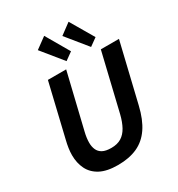

<svg xmlns="http://www.w3.org/2000/svg" viewBox="-222 -1093 1153 1247"><g transform="rotate(-30 355.0 -469.5)"><path d="M296 14Q214 14 164 -12.5Q114 -39 91 -85.5Q68 -132 68 -191Q68 -216 72 -243Q76 -270 83 -298L177 -693H314L215 -281Q210 -261 207.5 -241.5Q205 -222 205 -205Q205 -176 215 -153Q225 -130 248.5 -117Q272 -104 314 -104Q359 -104 389 -122.5Q419 -141 439 -177Q459 -213 472 -266L574 -693H710L605 -254Q583 -160 542.5 -100.5Q502 -41 441 -13.5Q380 14 296 14ZM527 -738 401 -893 482 -953 584 -779ZM343 -738 217 -893 299 -953 400 -779Z"/></g></svg>

Font: Ubuntu Sans
Style: Bold Italic
Weight: 700
Italic angle: -13.5°
Designer: Dalton Maag Ltd
Foundry: Dalton Maag Ltd
Version: Version 1.006